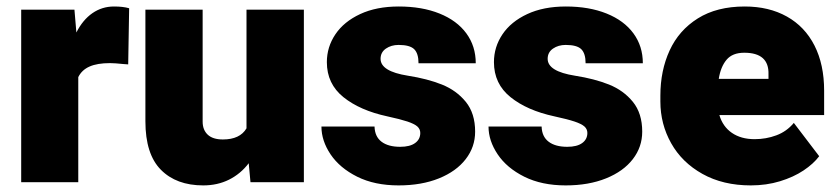

<svg xmlns="http://www.w3.org/2000/svg" viewBox="-20 -558 2561 588"><path d="M375.5 -532.7 372.6 -360.8 358.9 -361.8Q330.6 -364.7 316.9 -364.7Q277.8 -364.7 254.2 -354.2Q230.5 -343.8 219.7 -321.8V0H44.9V-528.3H208L213.9 -458.5Q233.4 -497.1 262.9 -517.6Q292.5 -538.1 329.1 -538.1Q357.4 -538.1 375.5 -532.7Z M910.6 -528.3V0H747.1L741.7 -58.1Q716.8 -25.4 681.4 -7.8Q646 9.8 602.5 9.8Q520 9.8 472.7 -38.1Q425.3 -85.9 425.3 -186.5V-528.3H600.6V-185.5Q600.6 -160.2 616.2 -145.5Q631.8 -130.9 662.6 -130.9Q714.8 -130.9 734.9 -165V-528.3Z M981 -367.7Q981 -414.1 1007.1 -452.9Q1033.2 -491.7 1083 -514.9Q1132.8 -538.1 1201.2 -538.1Q1272.5 -538.1 1325.9 -516.6Q1379.4 -495.1 1408.2 -455.8Q1437 -416.5 1437 -364.3H1261.7Q1261.7 -394.5 1248.3 -407.5Q1234.9 -420.4 1200.7 -420.4Q1178.2 -420.4 1161.9 -409.2Q1145.5 -397.9 1145.5 -377.9Q1145.5 -339.4 1229 -326.2Q1288.6 -316.9 1333.3 -299.1Q1377.9 -281.2 1406.5 -246.1Q1435.1 -210.9 1435.1 -154.8Q1435.1 -107.9 1406.2 -70.6Q1377.4 -33.2 1324.2 -11.7Q1271 9.8 1200.7 9.8Q1127.4 9.8 1074 -16.8Q1020.5 -43.5 992.4 -85.2Q964.4 -127 964.4 -170.4H1127Q1127.9 -139.6 1148.4 -124Q1168.9 -108.4 1205.6 -108.4Q1235.4 -108.4 1251.2 -119.9Q1267.1 -131.3 1267.1 -150.9Q1267.1 -162.6 1258.1 -170.7Q1249 -178.7 1227.8 -185.8Q1206.5 -192.9 1166 -201.7Q1082.5 -219.7 1031.7 -260.5Q981 -301.3 981 -367.7Z M1492.7 -367.7Q1492.7 -414.1 1518.8 -452.9Q1544.9 -491.7 1594.7 -514.9Q1644.5 -538.1 1712.9 -538.1Q1784.2 -538.1 1837.6 -516.6Q1891.1 -495.1 1919.9 -455.8Q1948.7 -416.5 1948.7 -364.3H1773.4Q1773.4 -394.5 1760 -407.5Q1746.6 -420.4 1712.4 -420.4Q1689.9 -420.4 1673.6 -409.2Q1657.2 -397.9 1657.2 -377.9Q1657.2 -339.4 1740.7 -326.2Q1800.3 -316.9 1845 -299.1Q1889.6 -281.2 1918.2 -246.1Q1946.8 -210.9 1946.8 -154.8Q1946.8 -107.9 1918 -70.6Q1889.2 -33.2 1835.9 -11.7Q1782.7 9.8 1712.4 9.8Q1639.2 9.8 1585.7 -16.8Q1532.2 -43.5 1504.2 -85.2Q1476.1 -127 1476.1 -170.4H1638.7Q1639.6 -139.6 1660.2 -124Q1680.7 -108.4 1717.3 -108.4Q1747.1 -108.4 1762.9 -119.9Q1778.8 -131.3 1778.8 -150.9Q1778.8 -162.6 1769.8 -170.7Q1760.7 -178.7 1739.5 -185.8Q1718.3 -192.9 1677.7 -201.7Q1594.2 -219.7 1543.5 -260.5Q1492.7 -301.3 1492.7 -367.7Z M2503.9 -205.6H2183.1Q2193.4 -170.4 2221.4 -151.1Q2249.5 -131.8 2291 -131.8Q2326.2 -131.8 2357.7 -143.6Q2389.2 -155.3 2411.1 -181.6L2488.8 -79.6Q2471.2 -56.2 2440.7 -35.9Q2410.2 -15.6 2368.7 -2.9Q2327.1 9.8 2279.3 9.8Q2194.3 9.8 2131.3 -25.4Q2068.4 -60.5 2035.4 -119.4Q2002.4 -178.2 2002.4 -247.1V-265.1Q2002.4 -341.8 2030.8 -403.6Q2059.1 -465.3 2117.2 -501.7Q2175.3 -538.1 2260.7 -538.1Q2335 -538.1 2389.9 -507.3Q2444.8 -476.6 2474.4 -418.5Q2503.9 -360.4 2503.9 -280.3ZM2259.3 -396.5Q2223.1 -396.5 2205.1 -375Q2187 -353.5 2181.2 -316.4H2333.5V-330.6Q2335.4 -396.5 2259.3 -396.5Z"/></svg>

Font: Heebo Black
Style: Regular
Weight: 900
Designer: Oded Ezer
Foundry: Meir Sadan
Version: Version 2.001; ttfautohint (v1.5.14-ce02) -l 8 -r 50 -G 200 